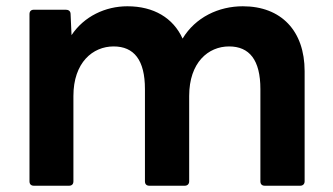

<svg xmlns="http://www.w3.org/2000/svg" viewBox="-20 -555 1060 612"><path d="M88 37H200C209 37 214 32 214 23V-249C214 -356 276 -407 342 -407C407 -407 442 -364 442 -271V23C442 32 447 37 456 37H569C577 37 583 32 583 23V-249C583 -356 644 -407 710 -407C775 -407 810 -364 810 -271V23C810 32 815 37 824 37H937C945 37 951 32 951 23V-328C951 -457 876 -535 754 -535C677 -535 603 -500 562 -432C532 -498 470 -535 386 -535C316 -535 248 -503 208 -443L205 -510C205 -520 198 -524 190 -524H88C79 -524 74 -519 74 -510V23C74 32 79 37 88 37Z"/></svg>

Font: LINE Seed JP App_OTF Bold
Style: Regular
Weight: 700
Designer: LINE & Fontrix & Fontworks
Version: Version 1.009